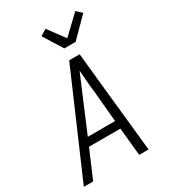

<svg xmlns="http://www.w3.org/2000/svg" viewBox="-233 -1095 1066 1207"><g transform="rotate(-30 300.0 -492.0)"><path d="M9 0 327 -735H403L428 -490L479 0H411L391 -202H163L77 0ZM188 -260H386L365 -490Q360 -529 357 -568Q354 -607 351 -646Q334 -607 318 -568Q302 -529 285 -490ZM338 -815 252 -953 297 -981 386 -861 515 -984 553 -949 420 -815Z"/></g></svg>

Font: Iosevka Light Extended Oblique
Style: Regular
Weight: 300
Width: 7
Italic angle: -9°
Monospace: yes
Designer: Belleve Invis
Foundry: Belleve Invis
Version: Version 32.5.0; ttfautohint (v1.8.4)